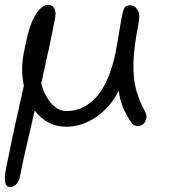

<svg xmlns="http://www.w3.org/2000/svg" viewBox="-22 -516 742 797"><path d="M21 261Q13 261 6.5 255.5Q0 250 -1.5 232Q-3 214 4 179Q21 93 40 6Q59 -81 77 -160Q70 -193 70 -230.5Q70 -268 82 -323Q100 -415 126 -455.5Q152 -496 178 -496Q196 -496 204 -480.5Q212 -465 206 -437Q194 -374 179 -305.5Q164 -237 149 -169Q162 -121 190 -88Q218 -55 254 -55Q326 -55 379 -114.5Q432 -174 458 -299Q466 -343 470.5 -369.5Q475 -396 478.5 -417.5Q482 -439 488 -466Q491 -479 497 -486.5Q503 -494 517 -494Q538 -494 549 -474.5Q560 -455 554 -423Q534 -324 532 -257Q530 -190 543.5 -142Q557 -94 581 -51Q591 -34 581.5 -13.5Q572 7 551 7Q539 7 531.5 1Q524 -5 518 -15Q501 -41 488.5 -70Q476 -99 471 -139Q435 -69 376 -29.5Q317 10 253 10Q210 10 177.5 -8.5Q145 -27 122 -57Q102 29 85.5 101Q69 173 61 216Q55 242 42.5 251.5Q30 261 21 261Z"/></svg>

Font: Shantell Sans Normal
Style: Italic
Weight: 300
Italic angle: -11.31°
Designer: Stephen Nixon, Anya Danilova, Shantell Martin
Foundry: Arrow Type
Version: Version 1.008;[a672d596b]